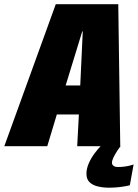

<svg xmlns="http://www.w3.org/2000/svg" viewBox="-56 -696 659 914"><path d="M-35.5 0H169L214.5 -151H319.5L311.5 0H516.5L507 -676H209.5ZM256.5 -289 335.5 -546.5H338L326 -289ZM462.5 197.5Q486.5 197.5 507.5 195.2Q528.5 193 543.5 190Q558.5 187 562 186L580 87Q576 88.5 564 91.8Q552 95 536.5 97Q521 99 506.5 99Q491.5 99 484.2 93.2Q477 87.5 477 79Q477 68.5 484.2 53.5Q491.5 38.5 501.2 23.5Q511 8.5 518 0H423Q409 14 393 35.8Q377 57.5 366.2 82.5Q355.5 107.5 355.5 131.5Q355.5 157.5 370.8 171.8Q386 186 410.8 191.8Q435.5 197.5 462.5 197.5Z"/></svg>

Font: Anybody Condensed Black
Style: Italic
Weight: 900
Width: 3
Italic angle: -10°
Version: Version 1.113;gftools[0.9.25]